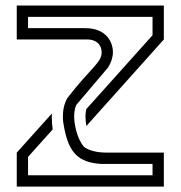

<svg xmlns="http://www.w3.org/2000/svg" viewBox="-20 -687 665 707"><path d="M354.2 -493.8C354.2 -456.2 314.8 -438.2 228.1 -326C216.7 -306.2 211.5 -283.3 211.5 -257.3C211.5 -243.8 213.5 -229.2 216.7 -214.6C234 -125.8 267.8 -87.9 354.2 -83.3H541.7V-41.7H83.3V-109.4L174 -210.4C171.9 -224 170.8 -239.6 170.8 -256.2V-268.8L41.7 -125V0H583.3V-125H375C336.5 -125 308.3 -132.3 289.6 -145.8C261.3 -178.5 253.1 -235 253.1 -257.3C253.1 -272.9 255.2 -287.5 260.4 -300L377.1 -437.5C389.6 -456.3 395.8 -477.1 395.8 -494.8C395.8 -530.2 373.2 -583.3 293.8 -583.3H83.3V-625H541.7V-557.3L297.9 -285.4C295.8 -278.1 294.8 -268.8 294.8 -258.3C294.8 -247.9 295.8 -236.5 297.9 -222.9L583.3 -541.7V-666.7H41.7V-541.7H302.1C331 -541.7 354.2 -525.7 354.2 -493.8Z"/></svg>

Font: Sportrop
Style: Regular
Weight: 500
Version: Version 0.9